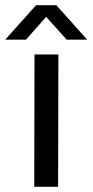

<svg xmlns="http://www.w3.org/2000/svg" viewBox="-21 -720 357 740"><path d="M204 -510H112L111 0H203ZM118 -700 -1 -567H79L157 -655L236 -567H315L196 -700Z"/></svg>

Font: LXGW Marker Gothic
Style: Regular
Weight: 400
Version: Version 1.001